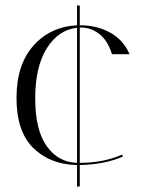

<svg xmlns="http://www.w3.org/2000/svg" viewBox="-20 -596 521 698"><path d="M270 82H260V4Q162 2 101 -58Q40 -118 40 -239.5Q40 -361 101.5 -430Q163 -499 260 -504V-576H270V-504H274Q331 -504 379.5 -478Q428 -452 451 -399H387Q372 -448 341.5 -472Q311 -496 274 -496H270V-4Q356 -4 424 -34L427 -27Q361 2 270 4ZM260 -4V-495Q193 -488 150.5 -421Q108 -354 108 -238.5Q108 -123 150 -64.5Q192 -6 260 -4Z"/></svg>

Font: Italiana
Style: Regular
Weight: 400
Designer: Santiago Orozco
Foundry: Santiago Orozco
Version: Version 001.001